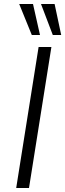

<svg xmlns="http://www.w3.org/2000/svg" viewBox="-20 -940 326 960"><path d="M61 0 173 -705H237L125 0ZM244 -765 185 -920H253L286 -765ZM139 -765 76 -920H145L180 -765Z"/></svg>

Font: Nunito Sans 7pt Condensed Light
Style: Italic
Weight: 300
Width: 3
Italic angle: -9°
Designer: Vernon Adams
Foundry: Vernon Adams
Version: Version 3.101;gftools[0.9.27]